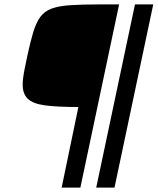

<svg xmlns="http://www.w3.org/2000/svg" viewBox="-20 -708 718 872"><path d="M260 144 336 -222Q239 -222 184 -229.5Q129 -237 106 -259.5Q83 -282 83 -323Q83 -348 89 -380.5Q95 -413 104 -454Q118 -519 131 -562Q144 -605 163 -631Q182 -657 214.5 -669Q247 -681 300 -684.5Q353 -688 434 -688H521L345 144ZM417 144 593 -688H676L500 144Z"/></svg>

Font: Saira Expanded SemiBold
Style: Italic
Weight: 600
Width: 7
Italic angle: -12°
Designer: Hector Gatti with collaboration of the Omnibus-Type team
Foundry: Omnibus-Type
Version: Version 1.101